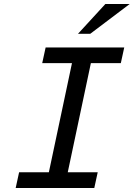

<svg xmlns="http://www.w3.org/2000/svg" viewBox="-20 -935 665 955"><path d="M58 0 75 -78H223L338 -621H190L207 -699H598L581 -621H432L317 -78H466L449 0ZM368 -767 504 -915H625L429 -767Z"/></svg>

Font: Fragment Mono SC
Style: Italic
Weight: 400
Italic angle: -12°
Monospace: yes
Designer: Wei Huang based on Nimbus Sans by URW Studio, based on Helvetica by Max Miedinger.
Foundry: Wei Huang
Version: Version 1.012; ttfautohint (v1.8.4.7-5d5b)